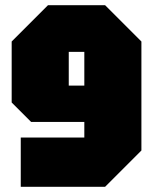

<svg xmlns="http://www.w3.org/2000/svg" viewBox="-20 -720 590 740"><path d="M385 -700 525 -560V-140L385 0H60V-190H305V-250H100L25 -325V-560L165 -700ZM305 -520H245V-390H305Z"/></svg>

Font: Tektur Condensed Black
Style: Regular
Weight: 900
Width: 3
Designer: Adam Jagosz
Foundry: Adam Jagosz
Version: Version 1.005;gftools[0.9.30]